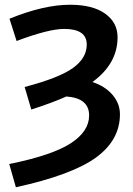

<svg xmlns="http://www.w3.org/2000/svg" viewBox="-20 -550 560 810"><path d="M19 142Q201 105 278.5 54.5Q356 4 356 -63Q356 -136 260 -143Q200 -116 112 -88L84 -183Q229 -221 287.5 -263Q346 -305 346 -362Q346 -428 251 -428Q185 -428 50 -377L20 -471Q165 -530 275 -530Q371 -530 423.5 -492.5Q476 -455 476 -393Q476 -281 370 -204Q424 -186 455 -149.5Q486 -113 486 -68Q486 41 385 114.5Q284 188 47 240Z"/></svg>

Font: Mplus 1p Bold
Style: Bold
Weight: 700
Version: Version 1.061